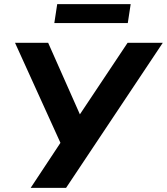

<svg xmlns="http://www.w3.org/2000/svg" viewBox="-20 -913 811 933"><path d="M129 0 287 -239 285 -194 53 -705H214L375 -342H358L600 -705H771L301 0ZM244 -801 258 -893H615L601 -801Z"/></svg>

Font: Nunito Sans 10pt ExtraBold
Style: Italic
Weight: 800
Italic angle: -9°
Designer: Vernon Adams
Foundry: Vernon Adams
Version: Version 3.101;gftools[0.9.27]